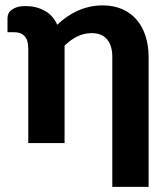

<svg xmlns="http://www.w3.org/2000/svg" viewBox="-20 -544 637 730"><path d="M8.5 -475.5Q8.5 -484 12.2 -492.2Q16 -500.5 24.2 -506.8Q32.5 -513 45.5 -517Q58.5 -521 77.5 -521Q117 -521 149.2 -503.5Q181.5 -486 197.5 -450Q214.5 -466 233.8 -479.5Q253 -493 274.5 -502.8Q296 -512.5 320 -518Q344 -523.5 370.5 -523.5Q412.5 -523.5 445.2 -509Q478 -494.5 500 -468.5Q522 -442.5 533.5 -406.5Q545 -370.5 545 -327.5V166.5H407V-327.5Q407 -370.5 387.2 -394.2Q367.5 -418 328.5 -418Q299.5 -418 274 -405.5Q248.5 -393 225.5 -370.5V0H87.5V-359Q87.5 -391 73.8 -406.2Q60 -421.5 34.5 -421.5H8.5Z"/></svg>

Font: Lato 2
Style: Regular
Weight: 800
Designer: Lukasz Dziedzic with Adam Twardoch and Botio Nikoltchev
Foundry: tyPoland Lukasz Dziedzic
Version: Version 2.015; 2015-08-06; http://www.latofonts.com/